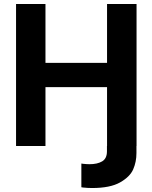

<svg xmlns="http://www.w3.org/2000/svg" viewBox="-20 -727 759 956"><path d="M659.4 0V35.2Q659.4 79.2 643.1 116.4Q626.8 153.6 577.5 181.4Q528.3 209.2 438.6 209.2Q416.5 209.2 393.2 206.7Q389.3 206.1 385.1 205.3V87.7Q387.2 87.7 388.9 87.7Q390.7 87.7 392.8 88.6Q413.3 90.6 425.9 90.6Q464.8 90.6 488.6 76.5Q512.5 62.4 512.5 26.6V0ZM59.9 -707H206.4V-414.1H513V-707H659.9V0H513V-293.3H206.4V0H59.9Z"/></svg>

Font: WEMIX Pretendard Variable
Style: Regular
Weight: 400
Designer: Base glyphs from Inter by Rasmus Andersson; Hangeul glyphs from Noto Sans CJK(Source Han Sans) by Jang Soo-young and Kan
Foundry: Kil Hyung-jin
Version: Version 1.000;Glyphs 3.2 (3208)